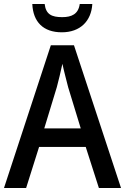

<svg xmlns="http://www.w3.org/2000/svg" viewBox="-20 -943 628 963"><path d="M443 -923H380C373 -872 339 -857 292 -857C239 -857 210 -871 204 -923H142C146 -833 197 -781 290 -781C382 -781 438 -837 443 -923ZM476 0H587L351 -716H235L0 0H111L176 -206H410ZM322 -505 385 -299H202L265 -506C273 -537 285 -584 293 -623C299 -593 315 -533 322 -505Z"/></svg>

Font: Noto Sans Myanmar UI SemiCondensed Medium
Style: Regular
Weight: 500
Width: 4
Designer: Monotype Design Team
Foundry: Monotype Imaging Inc.
Version: Version 2.103